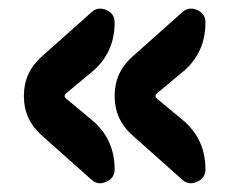

<svg xmlns="http://www.w3.org/2000/svg" viewBox="-20 -512 540 444"><path d="M401.4 -344.7 343.8 -296.9Q335 -290 343.8 -283.2L401.4 -235.4Q455.1 -191.4 455.1 -120.1Q455.1 -100.6 436 -91.8Q417 -83 402.3 -95.7L286.1 -199.2Q245.1 -235.4 245.1 -290Q245.1 -344.7 286.1 -380.9L402.3 -484.4Q417 -497.1 436 -488.8Q455.1 -480.5 455.1 -460Q455.1 -388.7 401.4 -344.7ZM191.4 -235.4Q245.1 -191.4 245.1 -120.1Q245.1 -100.6 226.1 -91.8Q207 -83 192.4 -95.7L76.2 -199.2Q35.2 -235.4 35.2 -290Q35.2 -344.7 76.2 -380.9L192.4 -484.4Q207 -497.1 226.1 -488.8Q245.1 -480.5 245.1 -460Q245.1 -388.7 191.4 -344.7L133.8 -296.9Q125 -290 133.8 -283.2Z"/></svg>

Font: Rounded-X Mgen+ 1mn bold
Style: Bold
Weight: 700
Designer: [Source Han Sans]
Ryoko NISHIZUKA  (kana & ideographs); Paul D. Hunt (Latin, Greek & Cyrillic); Wenlong ZHANG  (bopomofo
Version: Version 1.059.20150602